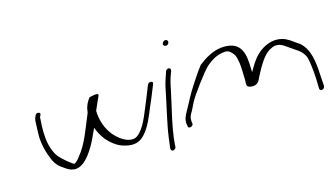

<svg xmlns="http://www.w3.org/2000/svg" viewBox="-85 -996 2300 1324"><g transform="rotate(-15 1065.0 -334.5)"><path d="M145 -397C144 -360 141 -318 142 -280C145 -236 155 -191 168 -156C182 -117 195 -79 239 -49C269 -28 316 15 381 -30C417 -55 447 -100 469 -138C490 -174 505 -213 524 -252L534 -228C546 -202 560 -179 576 -159C603 -129 644 -91 696 -79C769 -57 813 -83 841 -116C880 -158 907 -224 932 -286C950 -328 967 -365 983 -408L995 -437C1006 -461 969 -464 960 -443L948 -413C941 -394 933 -374 925 -355C893 -282 863 -188 815 -136C803 -124 786 -107 760 -107C754 -106 743 -108 728 -111C687 -125 657 -152 633 -179C593 -226 569 -294 568 -361C582 -395 599 -431 611 -458C622 -484 559 -466 548 -463C529 -439 514 -411 510 -376C510 -371 508 -366 507 -361C496 -337 488 -313 478 -290L446 -214C426 -169 401 -123 371 -87C359 -71 345 -55 330 -47C326 -48 324 -50 319 -52C285 -76 256 -101 229 -131C207 -162 196 -192 188 -228C177 -278 177 -341 182 -403C182 -413 182 -419 184 -422C187 -428 194 -437 191 -444C186 -455 164 -456 157 -440C151 -427 146 -418 145 -397Z M1132 -690C1129 -679 1138 -670 1149 -670C1160 -670 1168 -677 1171 -688C1174 -699 1166 -709 1155 -709C1144 -709 1135 -701 1132 -690ZM1067 -370C1062 -347 1058 -324 1052 -298C1046 -272 1040 -245 1034 -216L1016 -128C1008 -88 998 -15 995 15V26C995 31 997 34 1000 37C1011 47 1032 33 1032 18V8C1033 1 1034 -16 1037 -43C1047 -123 1069 -214 1088 -298C1094 -324 1099 -348 1104 -371C1111 -408 1120 -445 1132 -475L1139 -494C1141 -499 1140 -504 1138 -508C1131 -521 1110 -515 1104 -500L1098 -480C1086 -448 1074 -410 1067 -370Z M1147 -112 1150 -95C1149 -74 1192 -84 1186 -107L1184 -125C1182 -149 1190 -165 1205 -189C1214 -206 1224 -226 1235 -249C1253 -285 1363 -435 1396 -463C1430 -492 1464 -514 1509 -522C1551 -530 1561 -520 1578 -503C1591 -490 1601 -472 1604 -449C1615 -407 1613 -348 1615 -304C1616 -268 1606 -251 1645 -246C1688 -241 1702 -267 1714 -295C1723 -313 1734 -332 1745 -353C1773 -399 1801 -448 1857 -471C1901 -488 1935 -461 1955 -447L1998 -417C2035 -395 2061 -370 2072 -336C2086 -282 2092 -192 2092 -128L2093 -110C2093 -105 2095 -102 2099 -100C2112 -92 2129 -104 2130 -120L2129 -139C2128 -151 2127 -171 2125 -199C2120 -296 2111 -386 2046 -443C2015 -462 1996 -481 1962 -498C1926 -516 1874 -520 1827 -499C1748 -467 1713 -404 1676 -341C1672 -417 1682 -538 1573 -557C1515 -568 1460 -550 1424 -531C1399 -519 1374 -502 1347 -481C1330 -460 1305 -424 1271 -372C1218 -291 1209 -264 1173 -201C1155 -170 1143 -144 1147 -112Z"/></g></svg>

Font: Stray Cat
Style: SuExtObl
Weight: 400
Version: Version 1.0